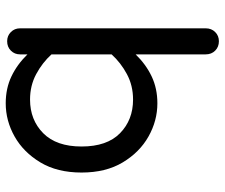

<svg xmlns="http://www.w3.org/2000/svg" viewBox="-77 -698 785 671"><g transform="rotate(90 315.5 -362.5)"><path d="M341 10Q289 10 247 -10Q205 -30 170 -66V-40Q170 -21 157 -8Q144 5 124 5Q105 5 92 -8Q79 -21 79 -40V-689Q79 -709 92 -722Q105 -735 124 -735Q144 -735 157 -722Q170 -709 170 -689V-444Q205 -480 247 -500Q289 -520 341 -520Q402 -520 457 -489Q512 -458 547.5 -399Q583 -340 583 -255Q583 -170 547.5 -111Q512 -52 457 -21Q402 10 341 10ZM328 -75Q399 -75 445.5 -121Q492 -167 492 -255Q492 -344 445.5 -389.5Q399 -435 328 -435Q279 -435 239 -413.5Q199 -392 170 -360V-150Q199 -118 239 -96.5Q279 -75 328 -75Z"/></g></svg>

Font: Varela Round
Style: Regular
Weight: 400
Designer: Joe Prince, Avraham Cornfeld
Foundry: Joe Prince, Avraham Cornfeld
Version: Version 3.010; ttfautohint (v1.8.4.7-5d5b)